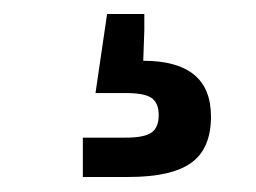

<svg xmlns="http://www.w3.org/2000/svg" viewBox="-20 -42 356 267"><path d="M95.2 204.1V149.4H155.3Q180.7 149.4 190.7 142.3Q200.7 135.3 200.7 118.2Q200.7 101.1 190.7 94.2Q180.7 87.4 155.3 87.4H112.8L128.9 -22.5H180.7V0L179.2 42.5Q226.1 42.5 249.8 61.8Q273.4 81.1 273.4 120.1Q273.4 164.6 246.1 184.3Q218.8 204.1 158.7 204.1Z"/></svg>

Font: Inter Cardless
Style: Medium
Weight: 500
Designer: Rasmus Andersson
Foundry: rsms
Version: Version 4.001;git-9221beed3